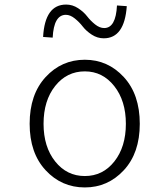

<svg xmlns="http://www.w3.org/2000/svg" viewBox="-20 -809 634 842"><path d="M352 13Q250 13 180 -62.5Q110 -138 110 -266Q110 -395 180 -471Q250 -547 352 -547Q453 -547 523 -471Q593 -395 593 -266Q593 -138 523 -62.5Q453 13 352 13ZM352 -496Q273 -496 222 -432Q171 -368 171 -266Q171 -165 222 -101Q273 -37 352 -37Q431 -37 481.5 -101Q532 -165 532 -266Q532 -367 481 -431.5Q430 -496 352 -496ZM435 -641Q407 -641 382.5 -657Q358 -673 343 -692.5Q328 -712 308 -728Q288 -744 269 -744Q216 -744 211 -644L169 -647Q177 -789 270 -789Q298 -789 322.5 -773Q347 -757 362 -737.5Q377 -718 397 -702Q417 -686 437 -686Q488 -686 493 -785L536 -782Q526 -641 435 -641Z"/></svg>

Font: NotoSansHansLight
Style: Regular
Weight: 300
Designer: Ryoko NISHIZUKA  (kana & ideographs); Paul D. Hunt (Latin, Greek & Cyrillic); Wenlong ZHANG  (bopomofo); Sandoll Communi
Foundry: Adobe Systems Incorporated
Version: Version 1.00;December 8, 2021;FontCreator 13.0.0.2675 64-bit